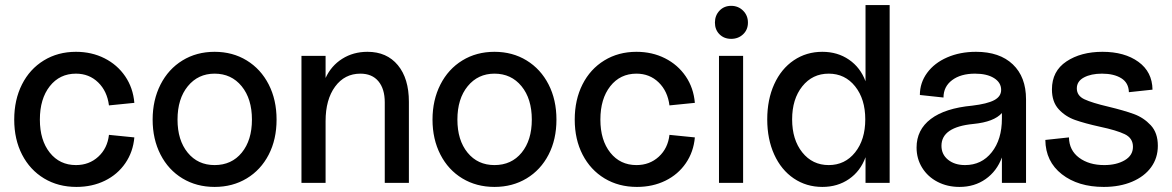

<svg xmlns="http://www.w3.org/2000/svg" viewBox="-20 -720 4615 756"><path d="M36 -249Q36 -327 66.5 -387.5Q97 -448 152.5 -482Q208 -516 279 -516Q341 -516 391.5 -490.5Q442 -465 473 -419.5Q504 -374 509 -315L409 -305Q402 -361 366.5 -395.5Q331 -430 279 -430Q215 -430 176 -380.5Q137 -331 137 -249Q137 -168 176 -119Q215 -70 279 -70Q331 -70 367 -103Q403 -136 409 -189L509 -179Q504 -122 473.5 -77.5Q443 -33 393 -8.5Q343 16 281 16Q209 16 153.5 -17.5Q98 -51 67 -111Q36 -171 36 -249Z M581 -249Q581 -326 612 -387Q643 -448 698.5 -482Q754 -516 825 -516Q896 -516 951.5 -482Q1007 -448 1038 -387.5Q1069 -327 1069 -249Q1069 -171 1038 -111Q1007 -51 951.5 -17.5Q896 16 825 16Q754 16 698.5 -17.5Q643 -51 612 -111.5Q581 -172 581 -249ZM825 -70Q892 -70 932 -119Q972 -168 972 -249Q972 -331 931.5 -380.5Q891 -430 825 -430Q760 -430 719.5 -380.5Q679 -331 679 -249Q679 -168 719 -119Q759 -70 825 -70Z M1399 -430Q1337 -430 1299.5 -379Q1262 -328 1262 -243V0H1167V-500H1262V-413Q1284 -461 1327.5 -488.5Q1371 -516 1427 -516Q1503 -516 1546.5 -463.5Q1590 -411 1590 -319V0H1495V-317Q1495 -370 1470 -400Q1445 -430 1399 -430Z M1683 -249Q1683 -326 1714 -387Q1745 -448 1800.5 -482Q1856 -516 1927 -516Q1998 -516 2053.5 -482Q2109 -448 2140 -387.5Q2171 -327 2171 -249Q2171 -171 2140 -111Q2109 -51 2053.5 -17.5Q1998 16 1927 16Q1856 16 1800.5 -17.5Q1745 -51 1714 -111.5Q1683 -172 1683 -249ZM1927 -70Q1994 -70 2034 -119Q2074 -168 2074 -249Q2074 -331 2033.5 -380.5Q1993 -430 1927 -430Q1862 -430 1821.5 -380.5Q1781 -331 1781 -249Q1781 -168 1821 -119Q1861 -70 1927 -70Z M2243 -249Q2243 -327 2273.5 -387.5Q2304 -448 2359.5 -482Q2415 -516 2486 -516Q2548 -516 2598.5 -490.5Q2649 -465 2680 -419.5Q2711 -374 2716 -315L2616 -305Q2609 -361 2573.5 -395.5Q2538 -430 2486 -430Q2422 -430 2383 -380.5Q2344 -331 2344 -249Q2344 -168 2383 -119Q2422 -70 2486 -70Q2538 -70 2574 -103Q2610 -136 2616 -189L2716 -179Q2711 -122 2680.5 -77.5Q2650 -33 2600 -8.5Q2550 16 2488 16Q2416 16 2360.5 -17.5Q2305 -51 2274 -111Q2243 -171 2243 -249Z M2906 -500V0H2811V-500ZM2859 -697Q2887 -697 2906 -678Q2925 -659 2925 -631Q2925 -603 2906 -585Q2887 -567 2859 -567Q2831 -567 2813 -585Q2795 -603 2795 -631Q2795 -659 2813 -678Q2831 -697 2859 -697Z M3001 -250Q3001 -328 3028.5 -388.5Q3056 -449 3105.5 -482.5Q3155 -516 3218 -516Q3278 -516 3323 -485Q3368 -454 3388 -400V-700H3483V0H3388V-101Q3368 -46 3323 -15Q3278 16 3218 16Q3155 16 3105.5 -17.5Q3056 -51 3028.5 -111.5Q3001 -172 3001 -250ZM3243 -70Q3307 -70 3347 -120Q3387 -170 3387 -250Q3387 -330 3347 -380Q3307 -430 3243 -430Q3179 -430 3139 -380Q3099 -330 3099 -250Q3099 -170 3139 -120Q3179 -70 3243 -70Z M3589 -139Q3589 -209 3645 -251.5Q3701 -294 3808 -304Q3867 -311 3894.5 -325.5Q3922 -340 3922 -366Q3922 -395 3894 -412.5Q3866 -430 3819 -430Q3763 -430 3729 -404.5Q3695 -379 3695 -336L3602 -346Q3602 -394 3630.5 -433Q3659 -472 3709.5 -494Q3760 -516 3823 -516Q3916 -516 3968 -466.5Q4020 -417 4020 -329V0H3925V-100Q3905 -46 3861 -15Q3817 16 3758 16Q3710 16 3671.5 -4Q3633 -24 3611 -59.5Q3589 -95 3589 -139ZM3780 -70Q3845 -70 3885 -120.5Q3925 -171 3925 -253V-275Q3894 -240 3813 -232Q3687 -220 3687 -146Q3687 -112 3713 -91Q3739 -70 3780 -70Z M4096 -169 4189 -179Q4190 -128 4229 -99Q4268 -70 4328 -70Q4376 -70 4408.5 -89Q4441 -108 4441 -142Q4441 -176 4409 -191.5Q4377 -207 4311 -221Q4252 -234 4213.5 -247.5Q4175 -261 4148.5 -290Q4122 -319 4122 -368Q4122 -440 4179 -478Q4236 -516 4321 -516Q4408 -516 4462.5 -476.5Q4517 -437 4518 -367L4425 -357Q4424 -394 4395 -412Q4366 -430 4319 -430Q4276 -430 4248 -415Q4220 -400 4220 -372Q4220 -343 4250 -329Q4280 -315 4344 -300Q4406 -285 4444.5 -271Q4483 -257 4511 -227Q4539 -197 4539 -146Q4539 -98 4512.5 -61.5Q4486 -25 4437.5 -4.5Q4389 16 4326 16Q4225 16 4161 -34Q4097 -84 4096 -169Z"/></svg>

Font: MedMera Sans Display
Style: Regular
Weight: 500
Designer: Kasper Nordkvist
Foundry: UNCUT.wtf
Version: Version 1.300